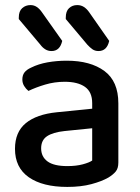

<svg xmlns="http://www.w3.org/2000/svg" viewBox="-20 -721 551 756"><path d="M54 -646V-652Q54 -677 67.5 -689Q81 -701 100 -701Q114 -701 125 -693.5Q136 -686 145 -673L225 -560Q216 -520 183 -520Q169 -520 158 -527Q147 -534 139 -545ZM239 -646V-652Q239 -677 252 -689Q265 -701 284 -701Q299 -701 310.5 -693.5Q322 -686 331 -673L410 -560Q401 -520 368 -520Q354 -520 344 -527Q334 -534 324 -545ZM343 -89V-216L234 -205Q188 -200 165 -184.5Q142 -169 142 -137Q142 -104 167 -85.5Q192 -67 245 -67Q280 -67 306 -74Q332 -81 343 -89ZM446 -314V-81Q446 -58 435.5 -45.5Q425 -33 407 -22Q381 -7 340 4Q299 15 245 15Q148 15 93.5 -23Q39 -61 39 -135Q39 -201 81.5 -236Q124 -271 204 -279L343 -293V-315Q343 -359 314.5 -379Q286 -399 235 -399Q195 -399 158 -388Q121 -377 92 -363Q82 -371 75 -382.5Q68 -394 68 -408Q68 -425 76.5 -436Q85 -447 103 -455Q131 -469 167 -475.5Q203 -482 243 -482Q336 -482 391 -441.5Q446 -401 446 -314Z"/></svg>

Font: Baloo 2 Latin Medium
Style: Regular
Weight: 500
Designer: Sarang Kulkarni and Ek Type
Foundry: Ek Type
Version: Version 1.001